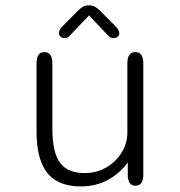

<svg xmlns="http://www.w3.org/2000/svg" viewBox="-20 -672 659 704"><path d="M143 -481Q172 -481 172 -439.5V-201.5Q172 -113.5 199.8 -75.5Q227.5 -37.5 290.5 -37.5Q334.5 -37.5 370 -58.2Q405.5 -79 426.2 -113Q447 -147 447 -186V-439.5Q447 -481 476.5 -481Q505.5 -481 505.5 -439.5V-32.5Q505.5 9 476.5 9Q452 9 448.5 -24V-76.5Q422 -38.5 377.5 -13.5Q333 11.5 276 11.5Q223.5 11.5 187.2 -9Q151 -29.5 132.5 -74.5Q114 -119.5 114 -193V-439.5Q114 -481 143 -481ZM405.5 -573.5Q417.5 -561 417.5 -550Q417.5 -542.5 411.8 -537.5Q406 -532.5 396.5 -532.5Q388 -532.5 382 -537.2Q376 -542 368 -550.5L306.5 -615.5L244.5 -550.5Q236.5 -541 230.8 -536.8Q225 -532.5 216 -532.5Q207 -532.5 201.8 -537.8Q196.5 -543 196.5 -551Q196.5 -562.5 207 -573.5L263 -630Q274 -641.5 283.8 -647Q293.5 -652.5 306 -652.5Q319 -652.5 328.8 -647Q338.5 -641.5 349.5 -630Z"/></svg>

Font: Sono Monospace Light
Style: Regular
Weight: 300
Version: Version 2.112